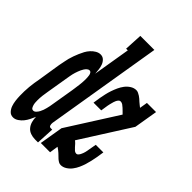

<svg xmlns="http://www.w3.org/2000/svg" viewBox="-236 -846 966 966"><g transform="rotate(45 246.5 -363.5)"><path d="M28 8Q11 8 0.5 -3.5Q-10 -15 -15 -29.5Q-20 -44 -22 -60Q-24 -76 -24.5 -92Q-25 -108 -24.5 -124.5Q-24 -141 -22.5 -157.5Q-21 -174 -18.5 -190Q-16 -206 -13 -222L6 -342Q9 -356 11.5 -370Q14 -384 17.5 -397.5Q21 -411 26 -424.5Q31 -438 36.5 -451Q42 -464 49 -477Q56 -490 66.5 -501.5Q77 -513 90 -520.5Q103 -528 116 -528Q131 -528 141 -518.5Q151 -509 156 -495.5Q161 -482 162.5 -468Q164 -454 165 -440L198 -639H186L191 -735H291L188 -113Q187 -104 189.5 -96Q192 -88 201 -88H211L206 8H185Q168 8 152.5 2.5Q137 -3 127 -15Q117 -27 112.5 -43Q108 -59 108 -76Q102 -62 95 -48Q88 -34 78.5 -22Q69 -10 55.5 -1Q42 8 28 8ZM367 8Q359 8 352 4Q345 0 338.5 -5.5Q332 -11 327 -16.5Q322 -22 316 -27Q310 -32 304 -37Q298 -42 291 -46L284 0H218L239 -126L408 -392Q402 -398 396 -404Q390 -410 383.5 -416Q377 -422 370 -427Q363 -432 354 -432Q348 -432 343.5 -427Q339 -422 336 -416Q333 -410 331.5 -404.5Q330 -399 328.5 -393.5Q327 -388 325.5 -382Q324 -376 323 -370L317 -331H262L268 -370Q271 -386 274.5 -402Q278 -418 283.5 -434Q289 -450 296 -465.5Q303 -481 313.5 -495Q324 -509 339 -518.5Q354 -528 370 -528Q378 -528 385 -524.5Q392 -521 398.5 -517Q405 -513 410.5 -508Q416 -503 422 -497.5Q428 -492 434 -487.5Q440 -483 446 -478L453 -520H518L497 -394L330 -131Q337 -126 343 -119.5Q349 -113 354.5 -106.5Q360 -100 367 -94Q374 -88 383 -88Q388 -88 392.5 -93Q397 -98 400 -104Q403 -110 405 -115.5Q407 -121 408.5 -126.5Q410 -132 411 -138Q412 -144 413 -150L420 -189H474L468 -150Q465 -134 461.5 -118Q458 -102 453 -86Q448 -70 441 -54.5Q434 -39 423.5 -25Q413 -11 398 -1.5Q383 8 367 8ZM76 -88Q84 -88 91 -95.5Q98 -103 102.5 -111.5Q107 -120 110 -128.5Q113 -137 115 -145.5Q117 -154 119 -162.5Q121 -171 122 -180L142 -300Q143 -307 144 -314Q145 -321 146 -328.5Q147 -336 148 -343Q149 -350 149.5 -357Q150 -364 150.5 -371Q151 -378 151 -385.5Q151 -393 150.5 -399.5Q150 -406 149 -413Q148 -420 144 -426Q140 -432 133 -432Q126 -432 119.5 -426Q113 -420 109 -413.5Q105 -407 101.5 -400Q98 -393 95.5 -385.5Q93 -378 90.5 -371Q88 -364 86.5 -356.5Q85 -349 83.5 -341.5Q82 -334 81 -327L61 -207Q60 -199 58.5 -190.5Q57 -182 56 -174Q55 -166 54.5 -157.5Q54 -149 54 -141Q54 -133 54.5 -125Q55 -117 57 -109.5Q59 -102 63 -95Q67 -88 76 -88Z"/></g></svg>

Font: Iosevka Gothic
Style: Bold Italic
Weight: 700
Italic angle: -9°
Monospace: yes
Designer: Belleve Invis
Foundry: Belleve Invis
Version: Version 15.5.1; ttfautohint (v1.8.4)